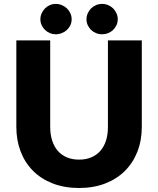

<svg xmlns="http://www.w3.org/2000/svg" viewBox="-20 -930 789 958"><path d="M374.5 -133.5Q408.5 -133.5 435.2 -144.8Q462 -156 480.5 -177Q499 -198 508.8 -228.2Q518.5 -258.5 518.5 -297V-728.5H687.5V-297Q687.5 -230 665.8 -174Q644 -118 603.5 -77.5Q563 -37 505 -14.5Q447 8 374.5 8Q301.5 8 243.5 -14.5Q185.5 -37 145 -77.5Q104.5 -118 83 -174Q61.5 -230 61.5 -297V-728.5H230.5V-297.5Q230.5 -259 240.2 -228.8Q250 -198.5 268.5 -177.2Q287 -156 313.8 -144.8Q340.5 -133.5 374.5 -133.5ZM337.5 -834Q337.5 -818 331.2 -804.5Q325 -791 314 -780.8Q303 -770.5 288.5 -764.8Q274 -759 257.5 -759Q242.5 -759 228.8 -764.8Q215 -770.5 204.5 -780.8Q194 -791 187.8 -804.5Q181.5 -818 181.5 -834Q181.5 -849.5 187.8 -863.5Q194 -877.5 204.5 -888Q215 -898.5 228.8 -904.5Q242.5 -910.5 257.5 -910.5Q274 -910.5 288.5 -904.5Q303 -898.5 314 -888Q325 -877.5 331.2 -863.5Q337.5 -849.5 337.5 -834ZM567.5 -834Q567.5 -818 561.2 -804.5Q555 -791 544.5 -780.8Q534 -770.5 519.8 -764.8Q505.5 -759 489.5 -759Q473.5 -759 459.2 -764.8Q445 -770.5 434.5 -780.8Q424 -791 417.8 -804.5Q411.5 -818 411.5 -834Q411.5 -849.5 417.8 -863.5Q424 -877.5 434.5 -888Q445 -898.5 459.2 -904.5Q473.5 -910.5 489.5 -910.5Q505.5 -910.5 519.8 -904.5Q534 -898.5 544.5 -888Q555 -877.5 561.2 -863.5Q567.5 -849.5 567.5 -834Z"/></svg>

Font: Lato ExtraBold
Style: Regular
Weight: 800
Designer: Lukasz Dziedzic with Adam Twardoch and Botio Nikoltchev
Foundry: tyPoland Lukasz Dziedzic
Version: Version 2.015; 2015-08-06; http://www.latofonts.com/